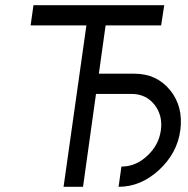

<svg xmlns="http://www.w3.org/2000/svg" viewBox="-20 -720 723 740"><path d="M109 -700 98 -622H313L225 0H300L350 -358H487Q542 -358 575 -317Q608 -275 600 -218Q592 -160 547 -119Q503 -78 448 -78L437 0Q522 0 592 -64Q663 -129 675 -218Q687 -309 636 -372Q584 -436 498 -436H361L387 -622H601L613 -700Z"/></svg>

Font: Unageo
Style: Regular-Italic
Weight: 400
Designer: Richard Sepsi
Foundry: Richard Sepsi
Version: Version 2.000